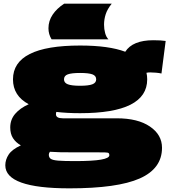

<svg xmlns="http://www.w3.org/2000/svg" viewBox="-20 -810 932 1050"><path d="M360 220Q9 220 9 94Q9 63 27.5 35Q46 7 94 -15Q66 -31 51 -54.5Q36 -78 36 -113Q36 -156 63 -187.5Q90 -219 137 -240Q51 -286 51 -376Q51 -561 418 -561Q575 -561 665 -527Q705 -590 819 -590Q840 -590 856.5 -589Q873 -588 886 -586L863 -408Q850 -411 833 -412.5Q816 -414 802 -414Q790 -414 781 -412Q785 -395 785 -376Q785 -191 418 -191Q346 -191 288 -198Q286 -192 286 -185Q286 -163 324 -163H619Q734 -163 800 -118Q866 -73 866 -2Q866 112 744 166Q622 220 360 220ZM418 -341Q464 -341 485 -349Q506 -357 506 -376Q506 -396 485 -403.5Q464 -411 418 -411Q372 -411 351 -403.5Q330 -396 330 -376Q330 -357 351 -349Q372 -341 418 -341ZM247 36Q247 51 257.5 58.5Q268 66 299 68.5Q330 71 390 71Q486 71 532 63Q578 55 578 39Q578 31 574.5 27.5Q571 24 553.5 23.5Q536 23 493 23H367Q336 23 307.5 22.5Q279 22 253 20Q247 28 247 36ZM573 -595H262Q245 -623 245 -655Q245 -696 268 -730Q291 -764 331 -790H591Q567 -760 558 -732Q549 -704 549 -675Q549 -651 555 -629Q561 -607 573 -595Z"/></svg>

Font: Georama ExtraExtended Black
Style: Regular
Weight: 900
Width: 8
Designer: Jean-Baptiste Levee
Foundry: Production Type
Version: Version 1.000